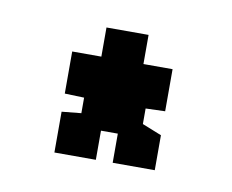

<svg xmlns="http://www.w3.org/2000/svg" viewBox="-39 -679 353 292"><g transform="rotate(10 138.0 -532.5)"><path d="M60 -432V-495L90 -498V-522L60 -523V-588H105V-633H170V-588H215V-523L185 -522V-498L215 -486V-432H150V-477H124V-432Z"/></g></svg>

Font: Pixelify Sans Medium
Style: Regular
Weight: 500
Designer: Stefie Justprince
Foundry: Typecalism Foundryline
Version: Version 1.000;February 13, 2025;FontCreator 15.0.0.3015 64-b